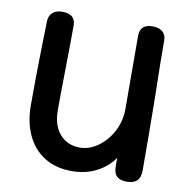

<svg xmlns="http://www.w3.org/2000/svg" viewBox="-80 -787 851 868"><g transform="rotate(10 346.0 -353.0)"><path d="M618 -366Q620 -208 620 -60Q620 -27 604.5 -12Q589 3 558 3Q527 3 512 -11Q497 -25 497 -57V-96Q469 -54 419 -27.5Q369 -1 304 -1Q229 -1 176.5 -35Q124 -69 97.5 -128Q71 -187 71 -262Q71 -395 74 -525L77 -650Q78 -674 93.5 -688.5Q109 -703 139 -703Q199 -703 199 -650Q199 -574 197 -458Q195 -342 195 -262Q195 -191 230 -151.5Q265 -112 322 -112Q365 -112 405.5 -141Q446 -170 470.5 -217.5Q495 -265 495 -319L494 -655Q494 -709 551 -709Q581 -709 597.5 -695Q614 -681 614 -654Q614 -550 617 -427Q617 -388 618 -366Z"/></g></svg>

Font: Mali SemiBold
Style: Regular
Weight: 600
Designer: Kitiyaporn Chalermlarp | Katatrad Aksorn Co.,Ltd.
Foundry: Cadson Demak Co.,Ltd.
Version: Version 1.000; ttfautohint (v1.6)